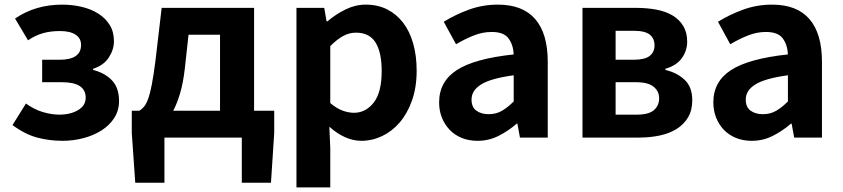

<svg xmlns="http://www.w3.org/2000/svg" viewBox="-20 -594 3640 829"><path d="M250 14Q193 14 140.5 0Q88 -14 34 -54L92 -147Q128 -121 165.5 -110Q203 -99 236 -99Q284 -99 317 -118.5Q350 -138 350 -172Q350 -239 248 -239H162V-336H237Q330 -336 330 -400Q330 -429 306 -444.5Q282 -460 239 -460Q199 -460 166.5 -451Q134 -442 101 -420L45 -514Q133 -574 248 -574Q292 -574 332.5 -564.5Q373 -555 404 -535.5Q435 -516 453.5 -486.5Q472 -457 472 -416Q472 -380 450 -346Q428 -312 382 -297V-292Q433 -279 463.5 -247Q494 -215 494 -158Q494 -117 473.5 -85Q453 -53 418.5 -31Q384 -9 340 2.5Q296 14 250 14Z M778 -298Q771 -237 758 -192.5Q745 -148 728 -116H930V-444H794ZM1164 -116V-20L1150 195H1024V0H690V195H564L549 -20V-116H582Q592 -122 601.5 -133Q611 -144 619.5 -167Q628 -190 635.5 -229Q643 -268 651 -330L678 -560H1077V-116Z M1260 -560H1380L1390 -502H1394Q1429 -532 1471.5 -553Q1514 -574 1559 -574Q1611 -574 1651.5 -553.5Q1692 -533 1720.5 -496Q1749 -459 1764 -406Q1779 -353 1779 -289Q1779 -217 1759 -160.5Q1739 -104 1706 -65.5Q1673 -27 1630 -6.5Q1587 14 1541 14Q1504 14 1469 -2Q1434 -18 1402 -47L1406 45V215H1260ZM1508 -107Q1559 -107 1593.5 -151Q1628 -195 1628 -287Q1628 -368 1601.5 -410.5Q1575 -453 1517 -453Q1488 -453 1461.5 -438.5Q1435 -424 1406 -395V-149Q1433 -126 1459 -116.5Q1485 -107 1508 -107Z M2042 14Q2004 14 1973.5 1.5Q1943 -11 1921.5 -33.5Q1900 -56 1888 -86Q1876 -116 1876 -152Q1876 -242 1952.5 -291.5Q2029 -341 2198 -359Q2196 -401 2175.5 -428.5Q2155 -456 2103 -456Q2064 -456 2026 -441Q1988 -426 1949 -403L1896 -500Q1946 -531 2005 -552.5Q2064 -574 2130 -574Q2237 -574 2291 -511.5Q2345 -449 2345 -327V0H2225L2214 -60H2211Q2174 -28 2132 -7Q2090 14 2042 14ZM2090 -101Q2122 -101 2147 -115.5Q2172 -130 2198 -156V-269Q2147 -262 2112 -252Q2077 -242 2056 -228.5Q2035 -215 2025.5 -199Q2016 -183 2016 -164Q2016 -131 2037 -116Q2058 -101 2090 -101Z M2495 -560H2727Q2773 -560 2813.5 -552.5Q2854 -545 2883.5 -527.5Q2913 -510 2930 -482Q2947 -454 2947 -414Q2947 -375 2924 -343Q2901 -311 2853 -297V-292Q2904 -280 2936.5 -249Q2969 -218 2969 -161Q2969 -118 2951 -87.5Q2933 -57 2902 -37.5Q2871 -18 2829 -9Q2787 0 2739 0H2495ZM2715 -336Q2764 -336 2785 -352.5Q2806 -369 2806 -398Q2806 -428 2785.5 -444.5Q2765 -461 2717 -461H2638V-336ZM2730 -99Q2781 -99 2803.5 -118.5Q2826 -138 2826 -170Q2826 -200 2802 -219.5Q2778 -239 2727 -239H2638V-99Z M3226 14Q3188 14 3157.5 1.5Q3127 -11 3105.5 -33.5Q3084 -56 3072 -86Q3060 -116 3060 -152Q3060 -242 3136.5 -291.5Q3213 -341 3382 -359Q3380 -401 3359.5 -428.5Q3339 -456 3287 -456Q3248 -456 3210 -441Q3172 -426 3133 -403L3080 -500Q3130 -531 3189 -552.5Q3248 -574 3314 -574Q3421 -574 3475 -511.5Q3529 -449 3529 -327V0H3409L3398 -60H3395Q3358 -28 3316 -7Q3274 14 3226 14ZM3274 -101Q3306 -101 3331 -115.5Q3356 -130 3382 -156V-269Q3331 -262 3296 -252Q3261 -242 3240 -228.5Q3219 -215 3209.5 -199Q3200 -183 3200 -164Q3200 -131 3221 -116Q3242 -101 3274 -101Z"/></svg>

Font: SpoqaHanSans-Bold
Style: Regular
Weight: 700
Designer: [Spoqa Han Sans] Dong-huui Kim \uAE40 \uB3D9 \uD718   [Noto Sans] Ryoko NISHIZUKA \u897F \u585A \u6DBC \u5B50  (kana & i
Foundry: Spoqa (http://www.spoqa-han-sans.com)
Version: Version 2.000